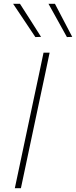

<svg xmlns="http://www.w3.org/2000/svg" viewBox="-20 -990 400 1010"><path d="M58 0Q71 -61 82.8 -117Q94.5 -173 108.5 -238.5L158 -472Q172.5 -539.5 184.5 -596.2Q196.5 -653 209 -713H241Q228.5 -653 216.5 -596.2Q204.5 -539.5 190 -472L140.5 -238.5Q126.5 -173 114.8 -117Q103 -61 90 0ZM166 -795Q137 -838.5 107.8 -882.2Q78.5 -926 49 -970H85Q112.5 -927.5 140.5 -883.5Q168.5 -839.5 196 -796ZM332 -795Q307.5 -839.5 283 -883.5Q258.5 -927.5 235 -970H269Q291.5 -927.5 314.2 -883.5Q337 -839.5 360 -796Z"/></svg>

Font: Commissioner Thin
Style: Italic
Weight: 100
Italic angle: -12°
Designer: Kostas Bartsokas
Foundry: Kostas Bartsokas
Version: Version 1.000; ttfautohint (v1.8.3)